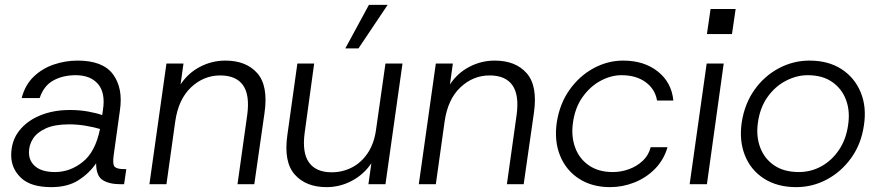

<svg xmlns="http://www.w3.org/2000/svg" viewBox="-20 -757 3607 789"><path d="M191 12Q106 12 66 -26.5Q26 -65 26 -119Q26 -177 58 -218.5Q90 -260 144.5 -282.5Q199 -305 267 -305Q308 -305 343 -298.5Q378 -292 400 -284L403 -305Q414 -375 383 -411.5Q352 -448 291 -448Q239 -448 199.5 -426.5Q160 -405 143 -354H69Q83 -408 118.5 -442Q154 -476 201.5 -492Q249 -508 299 -508Q403 -508 444.5 -451.5Q486 -395 473 -305L447 -118Q442 -81 451.5 -71.5Q461 -62 491 -62H499L490 0H475Q429 0 402 -17Q375 -34 375 -86Q347 -45 302.5 -16.5Q258 12 191 12ZM99 -131Q99 -94 126.5 -72Q154 -50 206 -50Q268 -50 320 -91.5Q372 -133 391 -227Q368 -234 333.5 -240Q299 -246 264 -246Q205 -246 168.5 -229.5Q132 -213 115.5 -187Q99 -161 99 -131Z M956 0 996 -285Q1007 -367 978.5 -407Q950 -447 885 -447Q817 -447 765 -398Q713 -349 700 -257L664 0H594L664 -496H734L722 -410Q753 -457 802 -482.5Q851 -508 906 -508Q992 -508 1037.5 -456Q1083 -404 1067 -293L1025 0Z M1322 12Q1237 12 1191 -40Q1145 -92 1161 -203L1202 -496H1271L1232 -211Q1221 -129 1250 -89Q1279 -49 1343 -49Q1387 -49 1425.5 -68.5Q1464 -88 1490.5 -127Q1517 -166 1525 -222L1564 -496H1634L1564 0H1494L1506 -86Q1475 -40 1426 -14Q1377 12 1322 12ZM1399 -558 1496 -737H1573L1453 -558Z M2063 0 2103 -285Q2114 -367 2085.5 -407Q2057 -447 1992 -447Q1924 -447 1872 -398Q1820 -349 1807 -257L1771 0H1701L1771 -496H1841L1829 -410Q1860 -457 1909 -482.5Q1958 -508 2013 -508Q2099 -508 2144.5 -456Q2190 -404 2174 -293L2132 0Z M2487 12Q2413 12 2359.5 -22.5Q2306 -57 2281.5 -117.5Q2257 -178 2268 -254Q2280 -331 2320.5 -388Q2361 -445 2419 -476.5Q2477 -508 2541 -508Q2627 -508 2683.5 -463Q2740 -418 2747 -344H2680Q2672 -391 2633 -419.5Q2594 -448 2534 -448Q2491 -448 2448 -425Q2405 -402 2373.5 -357.5Q2342 -313 2334 -249Q2327 -195 2344 -149.5Q2361 -104 2400.5 -77Q2440 -50 2498 -50Q2532 -50 2564 -61.5Q2596 -73 2620.5 -95.5Q2645 -118 2654 -152H2723Q2708 -100 2671.5 -63Q2635 -26 2586.5 -7Q2538 12 2487 12Z M2885 -617 2900 -720H3003L2988 -617ZM2814 0 2884 -496H2954L2885 0Z M3252 12Q3175 12 3120.5 -22.5Q3066 -57 3041.5 -117.5Q3017 -178 3028 -254Q3040 -331 3080.5 -388Q3121 -445 3180.5 -476.5Q3240 -508 3306 -508Q3384 -508 3438 -473Q3492 -438 3517 -377.5Q3542 -317 3530 -241Q3519 -165 3478 -108Q3437 -51 3378 -19.5Q3319 12 3252 12ZM3263 -50Q3313 -50 3356 -74Q3399 -98 3428 -141.5Q3457 -185 3465 -242Q3474 -299 3457 -345.5Q3440 -392 3400 -420Q3360 -448 3299 -448Q3254 -448 3209.5 -425Q3165 -402 3133.5 -357.5Q3102 -313 3094 -249Q3087 -195 3104.5 -149.5Q3122 -104 3162 -77Q3202 -50 3263 -50Z"/></svg>

Font: Host Grotesk Light
Style: Italic
Weight: 300
Italic angle: -8°
Designer: Doğukan Karapınar based on Poppins by Indian Type Foundry, Jonny Pinhorn
Foundry: Element Type
Version: Version 1.001; ttfautohint (v1.8.4.7-5d5b)